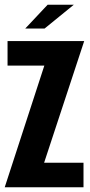

<svg xmlns="http://www.w3.org/2000/svg" viewBox="-22 -794 381 814"><path d="M-2 0 166 -516H10V-620H335L165 -104H332V0ZM85 -673 180 -774H291L167 -673Z"/></svg>

Font: Smooch Sans Thin ExtraBold
Style: Regular
Weight: 800
Version: Version 1.010